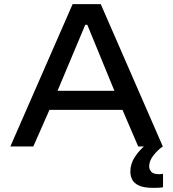

<svg xmlns="http://www.w3.org/2000/svg" viewBox="-20 -708 837 928"><path d="M30 0 331 -688H467L767 0H648L572 -177H219L141 0ZM258 -269H533L402 -588H392ZM721 200Q676 200 652 189Q628 178 619 160Q610 142 610 122Q610 84 631.5 51Q653 18 687 -10L767 0Q744 15 722.5 42Q701 69 701 96Q701 111 711.5 122.5Q722 134 750 134Q753 134 757.5 133.5Q762 133 768 132V197Q758 199 745 199.5Q732 200 721 200Z"/></svg>

Font: Saira Expanded Medium
Style: Regular
Weight: 500
Width: 7
Designer: Hector Gatti with collaboration of the Omnibus-Type team
Foundry: Omnibus-Type
Version: Version 1.100; ttfautohint (v1.8.3)